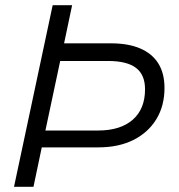

<svg xmlns="http://www.w3.org/2000/svg" viewBox="-20 -720 690 740"><path d="M34 0 183 -700H258L227 -553H407Q475 -553 521 -533Q567 -513 590.5 -475Q614 -437 614 -381Q614 -312 582.5 -260.5Q551 -209 494 -180.5Q437 -152 359 -152H141L109 0ZM155 -217H358Q444 -217 491.5 -258.5Q539 -300 539 -376Q539 -432 504 -458.5Q469 -485 396 -485H212Z"/></svg>

Font: Red Hat Text VF
Style: Italic
Weight: 400
Italic angle: -12°
Designer: Pentagram, MCKL
Foundry: Pentagram, MCKL
Version: Version 1.023